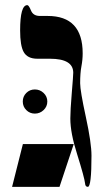

<svg xmlns="http://www.w3.org/2000/svg" viewBox="-20 -725 430 745"><path d="M335 -121.1Q335 0 320.8 0Q311 0 310.1 -13.2Q307.6 -36.1 279.3 -126.5Q252.9 -209 252.9 -265.1Q252.9 -296.4 258.5 -364Q264.2 -431.6 264.2 -442.9Q264.2 -497.1 173.8 -497.1H125Q86.4 -497.1 71.8 -523.4Q58.1 -547.9 58.1 -606.9Q58.1 -705.1 85.9 -705.1Q91.8 -705.1 100.3 -684.1Q108.9 -663.1 134.8 -663.1H165Q300.8 -663.1 300.8 -518.1Q300.8 -493.2 295.9 -467.5Q291 -441.9 291 -401.9Q291 -373 313 -271.7Q335 -170.4 335 -121.1ZM266.1 -166 210.9 0H26.9L68.8 -166ZM163.6 -331.1Q163.6 -311.5 149.2 -297.9Q134.8 -284.2 115.2 -284.2Q95.7 -284.2 82 -297.9Q68.4 -311.5 68.4 -331.1Q68.4 -350.6 82 -364.3Q95.7 -377.9 115.2 -377.9Q134.8 -377.9 149.2 -364.3Q163.6 -350.6 163.6 -331.1Z"/></svg>

Font: Ezra SIL
Style: Regular
Weight: 400
Designer: Development by SIL's NRSI team. OpenType tables by Ralph Hancock ( hancock@dircon.co.uk )
Foundry: SIL International, Version 2.51: 2007
Version: Version 2.51, 2007